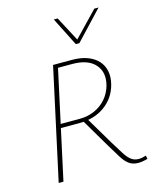

<svg xmlns="http://www.w3.org/2000/svg" viewBox="-132 -997 891 1094"><g transform="rotate(-15 313.5 -450.0)"><path d="M78 0 221 -658H333Q385 -658 423.5 -643.5Q462 -629 485.5 -603Q509 -577 516 -541.5Q523 -506 512 -464Q502 -425 480.5 -394.5Q459 -364 428.5 -342.5Q398 -321 360.5 -310Q323 -299 280 -299H155L159 -322H287Q336 -322 376.5 -340Q417 -358 445 -390.5Q473 -423 485 -467Q504 -541 462 -588Q420 -635 328 -635H244L106 0ZM547 7Q515 7 493 -8.5Q471 -24 451 -56.5Q431 -89 402 -137L300 -310L325 -318L427 -146Q455 -100 473.5 -71Q492 -42 510.5 -28Q529 -14 555 -14Q564 -14 574.5 -16Q585 -18 598 -22L602 -2Q584 3 571 5Q558 7 547 7ZM377 -739 384 -754 531 -907H556L398 -739ZM377 -739 292 -907H315L396 -754L398 -739Z"/></g></svg>

Font: Ysabeau Infant Thin
Style: Italic
Weight: 250
Italic angle: -12°
Designer: Christian Thalmann (Catharsis Fonts)
Version: Version 2.001;gftools[0.9.30]; featfreeze: ss01,ss02,lnum